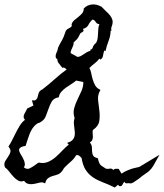

<svg xmlns="http://www.w3.org/2000/svg" viewBox="-40 -799 738 864"><path d="M335 -429.7 302.7 -436.5Q293.9 -428.7 281.2 -420.9Q268.6 -413.1 256.3 -404.3Q244.1 -395.5 235.4 -385.3Q226.6 -375 224.6 -361.3Q202.1 -357.4 193.4 -342.8Q184.6 -328.1 178.7 -310.5Q172.9 -293 166 -275.9Q159.2 -258.8 141.6 -249Q135.7 -245.1 130.9 -245.1Q131.8 -245.1 125 -241.2Q114.3 -233.4 106.4 -221.7Q98.6 -210 93.3 -196.3Q87.9 -182.6 83.5 -168.5Q79.1 -154.3 75.2 -142.6Q61.5 -140.6 54.7 -136.7Q47.9 -132.8 46.4 -128.4Q44.9 -124 46.9 -118.2Q48.8 -112.3 52.7 -105.5Q56.6 -99.6 61 -91.8Q65.4 -84 68.4 -76.2Q71.3 -68.4 71.8 -60.5Q72.3 -52.7 67.4 -45.9Q81.1 -35.2 93.8 -41.5Q106.4 -47.9 117.2 -55.7Q121.1 -58.6 125.5 -62Q129.9 -65.4 134.8 -67.4Q157.2 -62.5 175.8 -70.3Q194.3 -78.1 210 -91.8Q225.6 -105.5 240.2 -121.1Q254.9 -136.7 269.5 -148.4L261.7 -156.2Q279.3 -161.1 286.6 -169.4Q293.9 -177.7 295.9 -188.5Q297.9 -199.2 295.9 -211.4Q293.9 -223.6 293 -237.3Q292 -245.1 292.5 -252.4Q293 -259.8 295.9 -267.6Q288.1 -290 293.5 -310.5Q298.8 -331.1 308.1 -350.1Q317.4 -369.1 326.2 -388.7Q335 -408.2 335 -429.7ZM464.8 -686.5Q462.9 -679.7 460.9 -674.3Q459 -668.9 461.9 -661.1H458Q457 -635.7 448.2 -613.8Q439.5 -591.8 434.6 -568.4L429.7 -572.3Q425.8 -563.5 423.8 -549.3Q421.9 -535.2 411.1 -531.2L407.2 -535.2Q397.5 -522.5 385.3 -513.2Q373 -503.9 362.3 -493.2Q368.2 -482.4 370.6 -469.2Q373 -456.1 377 -442.4Q381.8 -425.8 388.7 -414.1Q395.5 -402.3 412.1 -394.5Q398.4 -371.1 401.4 -348.1Q404.3 -325.2 407.2 -299.8Q410.2 -276.4 406.7 -253.9Q403.3 -231.4 377.9 -213.9Q376 -207 377 -199.2Q377.9 -191.4 377.9 -183.6Q377.9 -175.8 375 -168.9Q372.1 -162.1 364.3 -158.2Q373 -147.5 373.5 -136.7Q374 -126 374.5 -116.2Q375 -106.4 379.4 -98.6Q383.8 -90.8 400.4 -86.9Q403.3 -74.2 405.8 -67.9Q408.2 -61.5 411.6 -57.6Q415 -53.7 420.9 -50.3Q426.8 -46.9 436.5 -40Q444.3 -38.1 454.1 -40Q463.9 -42 469.7 -34.2Q474.6 -39.1 481.4 -39.6Q488.3 -40 494.1 -39.1L506.8 -17.6Q517.6 -25.4 531.2 -31.2Q544.9 -37.1 557.6 -41Q572.3 -44.9 586.9 -47.9L677.7 -102.5Q664.1 -79.1 656.7 -64.9Q649.4 -50.8 642.1 -41.5Q634.8 -32.2 625.5 -24.9Q616.2 -17.6 599.6 -6.8Q588.9 2.9 578.1 9.8Q569.3 16.6 561 21.5Q552.7 26.4 547.9 26.4Q545.9 26.4 543.9 25.9Q542 25.4 540 25.4Q534.2 25.4 528.8 25.9Q523.4 26.4 519.5 18.6Q516.6 21.5 514.6 25.4Q512.7 29.3 510.7 32.7Q508.8 36.1 505.4 38.1Q502 40 496.1 38.1L491.2 32.2L476.6 44.9Q449.2 31.2 424.3 22Q399.4 12.7 379.9 0Q360.4 -12.7 346.7 -32.7Q333 -52.7 327.1 -87.9Q322.3 -93.8 316.4 -98.1Q310.5 -102.5 302.7 -100.6Q293 -84 279.3 -72.3Q265.6 -60.5 252 -46.9Q247.1 -42 244.1 -36.1Q241.2 -30.3 236.3 -25.4Q228.5 -16.6 217.8 -13.2Q207 -9.8 196.3 -6.8Q185.5 -3.9 176.3 2.9Q167 9.8 163.1 26.4Q151.4 19.5 139.6 22.5Q130.9 24.4 121.1 26.9Q111.3 29.3 102.1 29.8Q92.8 30.3 84 27.3Q75.2 24.4 68.4 14.6Q54.7 20.5 43 14.2Q31.2 7.8 21 -3.4Q10.7 -14.6 1 -27.3Q-8.8 -40 -17.6 -45.9Q-23.4 -61.5 -17.1 -72.8Q-10.7 -84 -3.4 -94.2Q3.9 -104.5 6.8 -114.7Q9.8 -125 -2 -139.6Q7.8 -154.3 15.6 -170.4Q23.4 -186.5 31.7 -202.6Q40 -218.8 49.3 -233.9Q58.6 -249 72.3 -259.8Q66.4 -266.6 66.4 -272.9Q66.4 -279.3 69.3 -285.6Q72.3 -292 76.2 -298.3Q80.1 -304.7 82 -310.5L110.4 -324.2L103.5 -347.7Q114.3 -345.7 119.6 -348.6Q125 -351.6 127.4 -357.4Q129.9 -363.3 131.3 -370.6Q132.8 -377.9 135.7 -383.8Q140.6 -392.6 150.4 -396.5Q178.7 -418 205.1 -441.9Q231.4 -465.8 259.8 -486.3Q254.9 -491.2 250.5 -493.7Q246.1 -496.1 240.2 -494.1Q234.4 -502 225.6 -512.7Q216.8 -523.4 218.8 -531.2Q210.9 -537.1 210.4 -543.9Q210 -550.8 212.4 -557.1Q214.8 -563.5 217.8 -570.3Q220.7 -577.1 220.7 -583Q226.6 -596.7 233.9 -608.9Q241.2 -621.1 247.1 -634.8Q251 -644.5 254.9 -657.2Q257.8 -664.1 262.7 -667.5Q267.6 -670.9 272.9 -673.3Q278.3 -675.8 281.2 -679.2Q284.2 -682.6 282.2 -690.4Q286.1 -701.2 295.4 -709Q304.7 -716.8 314 -724.1Q323.2 -731.4 330.1 -739.7Q336.9 -748 336.9 -760.7Q351.6 -776.4 373 -778.8Q394.5 -781.2 417 -768.6Q425.8 -758.8 436 -749.5Q446.3 -740.2 454.1 -731Q461.9 -721.7 465.3 -710.9Q468.8 -700.2 464.8 -686.5ZM407.2 -690.4Q396.5 -690.4 390.6 -700.2Q384.8 -710 376 -710.9Q364.3 -700.2 357.9 -687Q351.6 -673.8 333 -668.9Q336.9 -664.1 335.9 -660.6Q335 -657.2 331.5 -655.3Q328.1 -653.3 324.2 -650.9Q320.3 -648.4 319.3 -644.5Q312.5 -629.9 307.6 -624Q302.7 -618.2 291 -607.4Q292 -600.6 289.6 -594.7Q287.1 -588.9 284.7 -583Q282.2 -577.1 279.8 -571.8Q277.3 -566.4 278.3 -559.6Q286.1 -554.7 293.5 -551.3Q300.8 -547.9 307.6 -543Q316.4 -543 323.7 -546.9Q331.1 -550.8 337.9 -555.7Q344.7 -560.5 351.6 -564.5Q358.4 -568.4 367.2 -570.3L366.2 -575.2Q375 -577.1 377 -584.5Q378.9 -591.8 383.8 -597.7Q385.7 -600.6 385.3 -600.1Q384.8 -599.6 387.7 -601.6Q395.5 -608.4 397.9 -619.6Q400.4 -630.9 400.9 -643.6Q401.4 -656.2 402.3 -668.5Q403.3 -680.7 407.2 -690.4Z"/></svg>

Font: Homemade Apple
Style: Regular
Weight: 400
Version: Version 1.001